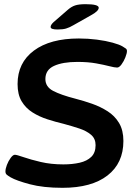

<svg xmlns="http://www.w3.org/2000/svg" viewBox="-20 -891 640 918"><path d="M279 7Q187 7 123 -10Q59 -27 31 -43Q19 -50 12.5 -55.5Q6 -61 6 -71Q6 -84 13 -102.5Q20 -121 31 -136Q42 -151 51 -151Q60 -151 93 -139.5Q126 -128 175 -116.5Q224 -105 283 -105Q326 -105 361 -113Q396 -121 416.5 -141Q437 -161 437 -197Q437 -228 415.5 -246.5Q394 -265 359.5 -276.5Q325 -288 284 -299Q246 -308 207 -320.5Q168 -333 135.5 -353.5Q103 -374 83.5 -406.5Q64 -439 64 -489Q64 -591 142 -649Q220 -707 357 -707Q401 -707 443.5 -701.5Q486 -696 518.5 -687Q551 -678 566 -669Q576 -663 581.5 -659Q587 -655 587 -647Q587 -636 579.5 -617Q572 -598 561 -583Q550 -568 540 -568Q528 -568 503 -574.5Q478 -581 439.5 -588Q401 -595 350 -595Q280 -595 238.5 -576Q197 -557 197 -513Q197 -476 234 -456.5Q271 -437 341 -419Q380 -409 420 -395Q460 -381 494.5 -359Q529 -337 549.5 -302.5Q570 -268 570 -217Q570 -111 494 -52Q418 7 279 7ZM255 -750Q222 -750 222 -762Q222 -772 236 -785L304 -844Q321 -859 339 -865Q357 -871 389 -871Q452 -871 452 -854Q452 -838 415 -818L330 -770Q311 -759 295.5 -754.5Q280 -750 255 -750Z"/></svg>

Font: Asap Expanded Expanded SemiBold
Style: Italic
Weight: 600
Width: 7
Italic angle: -6°
Designer: Pablo Cosgaya
Foundry: Omnibus-Type
Version: Version 3.001; ttfautohint (v1.8.4.7-5d5b)